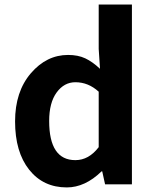

<svg xmlns="http://www.w3.org/2000/svg" viewBox="-20 -818 684 852"><path d="M276.4 13.7Q171.9 13.7 109.4 -64.9Q46.9 -143.6 46.9 -279.3Q46.9 -411.1 116.7 -492.7Q186.5 -574.2 282.2 -574.2Q326.2 -574.2 358.4 -559.1Q390.6 -543.9 423.8 -512.7L418 -600.6V-797.9H565.4V0H446.3L433.6 -57.6H430.7Q357.4 13.7 276.4 13.7ZM314.5 -107.4Q374 -107.4 418 -165V-411.1Q372.1 -453.1 314.5 -453.1Q264.6 -453.1 231.4 -407.7Q198.2 -362.3 198.2 -281.2Q198.2 -107.4 314.5 -107.4Z"/></svg>

Font: Nasu
Style: Bold
Weight: 700
Designer: Ryoko NISHIZUKA (kana &amp; ideographs); Paul D. Hunt (Latin, Greek &amp; Cyrillic); Wenlong ZHANG (bopomofo); Sandoll C
Version: Version 2014.1215